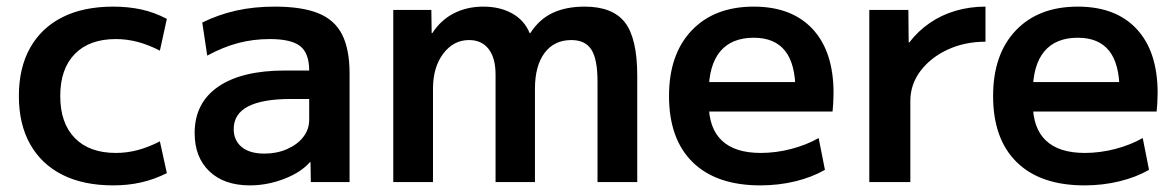

<svg xmlns="http://www.w3.org/2000/svg" viewBox="-20 -550 3552 580"><path d="M322 10Q232 10 168.5 -22Q105 -54 71 -114.5Q37 -175 37 -260Q37 -345 71 -405.5Q105 -466 168.5 -498Q232 -530 322 -530Q367 -530 406.5 -521.5Q446 -513 484 -493L463 -397Q428 -415 395.5 -423.5Q363 -432 330 -432Q250 -432 206 -387Q162 -342 162 -260Q162 -178 206 -133Q250 -88 330 -88Q363 -88 395.5 -96.5Q428 -105 463 -123L484 -27Q446 -8 406.5 1Q367 10 322 10Z M735 10Q657 10 612.5 -32.5Q568 -75 568 -148Q568 -239 639 -288Q710 -337 841 -337H914Q914 -389 887 -410.5Q860 -432 795 -432Q745 -432 699.5 -420Q654 -408 606 -382L591 -482Q640 -506 693.5 -518Q747 -530 810 -530Q892 -530 941.5 -510Q991 -490 1013.5 -445.5Q1036 -401 1036 -328V0H919L918 -60H916Q889 -29 838 -9.5Q787 10 735 10ZM779 -86Q816 -86 847 -99.5Q878 -113 896 -136Q914 -159 914 -188V-251H859Q773 -251 729.5 -228.5Q686 -206 686 -160Q686 -126 710 -106Q734 -86 779 -86Z M1168 0V-520H1283L1284 -450H1286Q1312 -490 1351.5 -510Q1391 -530 1440 -530Q1490 -530 1527 -509.5Q1564 -489 1580 -450H1582Q1609 -492 1649.5 -511Q1690 -530 1746 -530Q1831 -530 1868 -482Q1905 -434 1905 -321V0H1785V-304Q1785 -371 1766.5 -400Q1748 -429 1706 -429Q1654 -429 1625 -390Q1596 -351 1596 -282V0H1477V-325Q1477 -375 1456 -402Q1435 -429 1397 -429Q1350 -429 1319 -388Q1288 -347 1288 -282V0Z M2277 10Q2144 10 2072.5 -60Q2001 -130 2001 -260Q2001 -386 2069.5 -458Q2138 -530 2257 -530Q2372 -530 2435 -462Q2498 -394 2498 -269Q2498 -255 2497 -238Q2496 -221 2495 -213H2069V-302H2401L2383 -275Q2383 -357 2351.5 -396.5Q2320 -436 2257 -436Q2190 -436 2155.5 -394.5Q2121 -353 2121 -272V-237Q2121 -163 2160.5 -125.5Q2200 -88 2278 -88Q2324 -88 2370 -100Q2416 -112 2453 -133L2472 -37Q2434 -15 2383.5 -2.5Q2333 10 2277 10Z M2606 0V-520H2724L2725 -422H2727Q2753 -456 2788.5 -480.5Q2824 -505 2867 -517.5Q2910 -530 2957 -530V-424Q2894 -424 2842.5 -400Q2791 -376 2760.5 -335.5Q2730 -295 2730 -245V0Z M3256 10Q3123 10 3051.5 -60Q2980 -130 2980 -260Q2980 -386 3048.5 -458Q3117 -530 3236 -530Q3351 -530 3414 -462Q3477 -394 3477 -269Q3477 -255 3476 -238Q3475 -221 3474 -213H3048V-302H3380L3362 -275Q3362 -357 3330.5 -396.5Q3299 -436 3236 -436Q3169 -436 3134.5 -394.5Q3100 -353 3100 -272V-237Q3100 -163 3139.5 -125.5Q3179 -88 3257 -88Q3303 -88 3349 -100Q3395 -112 3432 -133L3451 -37Q3413 -15 3362.5 -2.5Q3312 10 3256 10Z"/></svg>

Font: M PLUS 2 SemiBold
Style: Regular
Weight: 600
Designer: Coji Morishita
Foundry: UNDERFOREST DESIGN
Version: Version 1.001